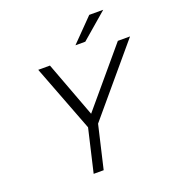

<svg xmlns="http://www.w3.org/2000/svg" viewBox="-157 -1013 1030 1135"><g transform="rotate(-20 358.5 -446.0)"><path d="M395.5 -751 533.7 -892.1H621.6L457.5 -751ZM236.8 0 299.8 -270 139.2 -689.9H212.9L344.2 -338.9L640.1 -689.9H716.8L362.8 -270L299.8 0Z"/></g></svg>

Font: HK Grotesk Light Italic
Style: Regular
Weight: 300
Italic angle: -13°
Designer: Alfredo Marco Pradil and Stefan Peev
Foundry: Hanken Design Co.
Version: Version 1.000;PS 001.000;hotconv 1.0.88;makeotf.lib2.5.64775